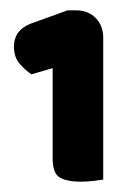

<svg xmlns="http://www.w3.org/2000/svg" viewBox="-20 -641 262 372"><path d="M180 -293Q174 -292 161.5 -290.5Q149 -289 136 -289Q110 -289 96 -297Q82 -305 82 -334V-509L41 -497Q30 -504 18.5 -517Q7 -530 7 -551Q7 -582 39 -595L111 -621H127Q151 -621 165.5 -606Q180 -591 180 -568Z"/></svg>

Font: Baloo Bhaijaan
Style: Regular
Weight: 400
Designer: Devika Bhansali and Ek Type
Foundry: Ek Type
Version: Version 1.443;PS 1.000;hotconv 16.6.51;makeotf.lib2.5.65220;